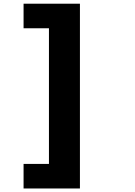

<svg xmlns="http://www.w3.org/2000/svg" viewBox="-20 -832 750 1063"><path d="M110.5 75.5H251V-675.5H110.5V-811.5H422.5V211.5H110.5Z"/></svg>

Font: League Mono ExtraBold
Style: Regular
Weight: 800
Width: 6
Designer: Tyler Finck
Foundry: The League of Moveable Type / Tyler Finck
Version: Version 2.210